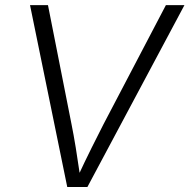

<svg xmlns="http://www.w3.org/2000/svg" viewBox="-20 -748 758 768"><path d="M249 0 100.1 -727.5H171.9L266.1 -251Q274.4 -210 283 -157.5Q291.5 -105 302.2 -31.7H286.6Q320.3 -104.5 347.2 -158.2Q374 -211.9 394 -251L643.6 -727.5H717.8L329.6 0Z"/></svg>

Font: Inter 17pt Light
Style: Italic
Weight: 300
Italic angle: -9.3988°
Version: Version 4.001;git-66647c0bb